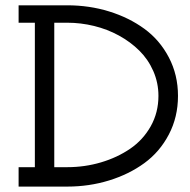

<svg xmlns="http://www.w3.org/2000/svg" viewBox="-20 -690 703 710"><path d="M638.2 -335.4Q638.2 -257.3 604.5 -192.9Q570.8 -128.4 513.9 -86.9Q457 -45.4 383.3 -22.7Q309.6 0 228.5 0H48.8V-71.8H108.9V-606H48.8V-670.4H228.5Q310.1 -670.4 383.5 -647.7Q457 -625 513.9 -583.5Q570.8 -542 604.5 -477.5Q638.2 -413.1 638.2 -335.4ZM565.9 -335.4Q565.9 -383.8 546.9 -427.2Q527.8 -470.7 495.1 -502.9Q462.4 -535.2 419.7 -558.6Q377 -582 327.9 -594Q278.8 -606 228.5 -606H180.7V-71.8H228.5Q293.5 -71.8 353.5 -89.6Q413.6 -107.4 461.2 -139.9Q508.8 -172.4 537.4 -223.1Q565.9 -273.9 565.9 -335.4Z"/></svg>

Font: Eligible
Style: Regular
Weight: 500
Version: Version 1.1